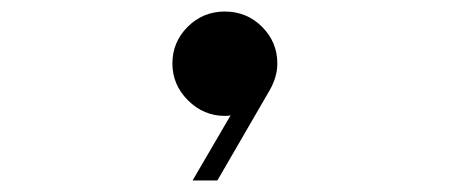

<svg xmlns="http://www.w3.org/2000/svg" viewBox="-20 -187 780 333"><path d="M370 -167Q408 -167 434.5 -140.5Q461 -114 461 -77Q461 -54 448 -31L357 126H314L380 13Q377 14 370 14Q333 14 306 -13Q279 -40 279 -77Q279 -114 305.5 -140.5Q332 -167 370 -167Z"/></svg>

Font: M Major Mono Display
Style: Regular
Weight: 400
Designer: Emre Parlak
Foundry: Emre Parlak
Version: Version 2.000; ttfautohint (v1.8) -l 8 -r 50 -G 200 -x 14 -D